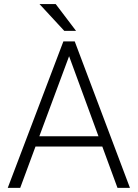

<svg xmlns="http://www.w3.org/2000/svg" viewBox="-20 -912 669 932"><path d="M476.6 -200.7H152.3L78.1 0H17.6L287.6 -710.9H342.8L610.8 0H550.3ZM170.9 -250.5H458L315.4 -639.2ZM349.1 -762.2H292L171.9 -892.1H250.5Z"/></svg>

Font: Franko
Style: Light
Weight: 300
Designer: Google
Version: Version 1.200310; 2013